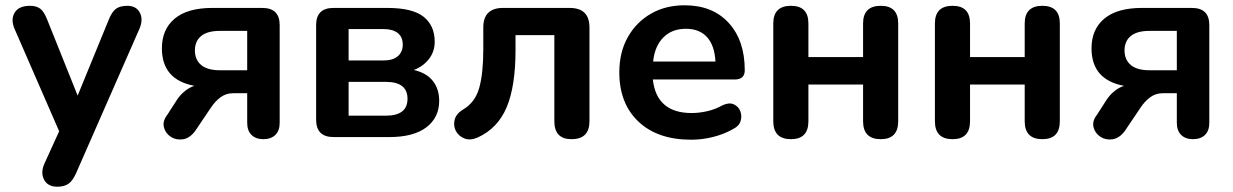

<svg xmlns="http://www.w3.org/2000/svg" viewBox="-20 -519 4668 727"><path d="M197 188Q161 188 147 161.5Q133 135 148 101L204 -22L35 -410Q20 -445 35.5 -471Q51 -497 94 -497Q118 -497 132.5 -486Q147 -475 159 -444L274 -157L392 -445Q404 -475 419.5 -486Q435 -497 462 -497Q496 -497 509.5 -471Q523 -445 508 -410L268 137Q255 166 239 177Q223 188 197 188Z M812 -253H916V-402H812Q765 -402 741.5 -382.5Q718 -363 718 -328Q718 -293 741.5 -273Q765 -253 812 -253ZM977 8Q949 8 932.5 -8Q916 -24 916 -54V-166H863Q836 -166 815.5 -151Q795 -136 779 -112L719 -23Q698 5 672 8.5Q646 12 626 -1.5Q606 -15 600.5 -38Q595 -61 614 -85L650 -141Q661 -158 678 -172.5Q695 -187 716 -194Q593 -217 593 -336Q593 -408 641.5 -448.5Q690 -489 784 -489H973Q1039 -489 1039 -424V-54Q1039 -24 1022.5 -8Q1006 8 977 8Z M1300 -81H1441Q1523 -81 1523 -145Q1523 -209 1441 -209H1300ZM1300 -290H1432Q1467 -290 1486 -306Q1505 -322 1505 -350Q1505 -379 1486 -394Q1467 -409 1432 -409H1300ZM1243 0Q1177 0 1177 -66V-424Q1177 -489 1243 -489H1446Q1542 -489 1584 -455.5Q1626 -422 1626 -361Q1626 -324 1604.5 -296Q1583 -268 1547 -254Q1595 -243 1619 -212.5Q1643 -182 1643 -137Q1643 -74 1594.5 -37Q1546 0 1454 0Z M2144 8Q2079 8 2079 -60V-386H1932V-329Q1932 -193 1898.5 -113Q1865 -33 1788 2Q1760 14 1738 5Q1716 -4 1706 -23.5Q1696 -43 1701.5 -65.5Q1707 -88 1733 -104Q1779 -131 1794.5 -186Q1810 -241 1810 -333V-415Q1810 -489 1885 -489H2137Q2212 -489 2212 -415V-60Q2212 8 2144 8Z M2597 10Q2470 10 2397.5 -58.5Q2325 -127 2325 -245Q2325 -321 2357 -378Q2389 -435 2444.5 -467Q2500 -499 2572 -499Q2678 -499 2739 -432.5Q2800 -366 2800 -253Q2800 -218 2762 -218H2452Q2466 -91 2599 -91Q2627 -91 2658 -98Q2689 -105 2717 -121Q2742 -132 2759.5 -123.5Q2777 -115 2783.5 -97Q2790 -79 2784 -60Q2778 -41 2755 -30Q2722 -11 2680.5 -0.5Q2639 10 2597 10ZM2453 -286H2689Q2686 -346 2657.5 -378Q2629 -410 2577 -410Q2524 -410 2491.5 -377Q2459 -344 2453 -286Z M2975 8Q2908 8 2908 -60V-430Q2908 -497 2975 -497Q3041 -497 3041 -430V-303H3248V-430Q3248 -497 3315 -497Q3381 -497 3381 -430V-60Q3381 8 3315 8Q3248 8 3248 -60V-199H3041V-60Q3041 8 2975 8Z M3587 8Q3520 8 3520 -60V-430Q3520 -497 3587 -497Q3653 -497 3653 -430V-303H3860V-430Q3860 -497 3927 -497Q3993 -497 3993 -430V-60Q3993 8 3927 8Q3860 8 3860 -60V-199H3653V-60Q3653 8 3587 8Z M4332 -253H4436V-402H4332Q4285 -402 4261.5 -382.5Q4238 -363 4238 -328Q4238 -293 4261.5 -273Q4285 -253 4332 -253ZM4497 8Q4469 8 4452.5 -8Q4436 -24 4436 -54V-166H4383Q4356 -166 4335.5 -151Q4315 -136 4299 -112L4239 -23Q4218 5 4192 8.5Q4166 12 4146 -1.5Q4126 -15 4120.5 -38Q4115 -61 4134 -85L4170 -141Q4181 -158 4198 -172.5Q4215 -187 4236 -194Q4113 -217 4113 -336Q4113 -408 4161.5 -448.5Q4210 -489 4304 -489H4493Q4559 -489 4559 -424V-54Q4559 -24 4542.5 -8Q4526 8 4497 8Z"/></svg>

Font: Chiron GoRound TC SB
Style: Regular
Weight: 500
Designer: Ryoko NISHIZUKA 西塚涼子 (kana, bopomofo & ideographs); Paul D. Hunt (Latin, Greek & Cyrillic); Sandoll Communications 산돌커뮤니
Foundry: Adobe
Version: Version 1.000;hotconv 1.1.1;makeotfexe 2.6.0